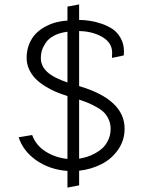

<svg xmlns="http://www.w3.org/2000/svg" viewBox="-20 -771 645 866"><path d="M336.9 -382.8V-630.9Q397.5 -629.9 441.7 -604Q485.8 -578.1 485.8 -533.2Q485.8 -516.6 484.9 -509.8L538.1 -521Q539.1 -526.9 539.1 -539.1Q539.1 -572.8 524.4 -598.9Q509.8 -625 488.3 -639.6Q466.8 -654.3 437.7 -664.1Q408.7 -673.8 385 -677.2Q361.3 -680.7 336.9 -681.2V-751L284.2 -741.2V-678.2Q259.3 -676.8 234.6 -670.7Q210 -664.6 185.3 -651.4Q160.6 -638.2 142.1 -619.6Q123.5 -601.1 111.8 -572.5Q100.1 -543.9 100.1 -509.8Q100.1 -483.4 110.8 -459.5Q121.6 -435.5 138.9 -417.5Q156.2 -399.4 180.9 -383.8Q205.6 -368.2 230.5 -357.4Q255.4 -346.7 284.2 -337.9V-54.2Q230.5 -59.6 186.3 -87.2Q142.1 -114.7 125 -162.1L64 -151.9Q85 -88.4 144.8 -47.1Q204.6 -5.9 284.2 0V75.2L336.9 64.9V-1Q392.1 -7.3 438 -30.8Q483.9 -54.2 512.9 -96.2Q542 -138.2 542 -190.9Q542 -321.8 336.9 -382.8ZM164.1 -509.8Q164.1 -527.3 169.4 -544.2Q174.8 -561 187 -579.1Q199.2 -597.2 224.4 -610.4Q249.5 -623.5 284.2 -627.9V-398.9Q220.2 -420.9 192.1 -447.3Q164.1 -473.6 164.1 -509.8ZM479 -189.9Q479 -162.6 468.5 -140.1Q458 -117.7 442.9 -103.5Q427.7 -89.4 407.5 -78.6Q387.2 -67.9 370.4 -63Q353.5 -58.1 336.9 -55.2V-321.8Q362.8 -313 379.6 -305.9Q396.5 -298.8 417.2 -287.1Q438 -275.4 450.2 -262.7Q462.4 -250 470.7 -231.2Q479 -212.4 479 -189.9Z"/></svg>

Font: Comic Neue Angular
Style: Regular
Weight: 400
Designer: Craig Rozynski
Foundry: Craig Rozynski
Version: Version 2.003